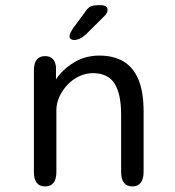

<svg xmlns="http://www.w3.org/2000/svg" viewBox="-20 -696 659 722"><path d="M478 5Q435.5 5 435.5 -49.5V-264Q435.5 -343.5 410.5 -382.2Q385.5 -421 329 -421Q302.5 -421 277.8 -409.2Q253 -397.5 234 -377.5Q215 -357.5 203.5 -332.5Q192 -307.5 192 -281.5V-49.5Q192 5 149.5 5Q107.5 5 107.5 -49.5V-431Q107.5 -485 149.5 -485Q185.5 -485 190.5 -445V-397.5Q216 -435.5 258.2 -461.2Q300.5 -487 354 -487Q406.5 -487 443.8 -465.2Q481 -443.5 500.5 -397Q520 -350.5 520 -276.5V-49.5Q520 -23 509.2 -9Q498.5 5 478 5ZM258.5 -545.5Q253 -545.5 247.2 -548.5Q241.5 -551.5 241.5 -559.5Q241.5 -570 256 -591.5L297 -646.5Q308.5 -665 319 -670.8Q329.5 -676.5 349.5 -676.5H360.5Q371.5 -676.5 378 -671.8Q384.5 -667 384.5 -658.5Q384.5 -646.5 370.5 -633.5L304 -567.5Q291 -555.5 279.8 -550.5Q268.5 -545.5 258.5 -545.5Z"/></svg>

Font: Sono Monospace
Style: Regular
Weight: 400
Designer: Tyler Finck
Foundry: Tyler Finck
Version: Version 2.112